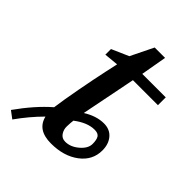

<svg xmlns="http://www.w3.org/2000/svg" viewBox="-259 -663 798 798"><g transform="rotate(45 140.0 -264.0)"><path d="M349 -419H202L154 -178Q200 -207 244 -207Q279 -207 299 -183.5Q319 -160 319 -123Q319 -65 270.5 -28.5Q222 8 147 8Q67 8 52 -55Q5 -8 -37 51L-69 27Q-10 -56 50 -108Q56 -154 70.5 -231.5Q85 -309 97 -364L109 -419L46 -413V-446L121 -479L170 -579H231L211 -465H349ZM271 -113Q271 -138 263.5 -149.5Q256 -161 235 -161Q193 -161 146 -125Q144 -108 143.5 -89Q143 -70 153.5 -54.5Q164 -39 184 -39Q215 -39 243 -63Q271 -87 271 -113Z"/></g></svg>

Font: Veleka
Style: Italic
Weight: 400
Italic angle: -12°
Designer: Stefan Peev, Context Ltd, 2016; SIL International, 1997-2014.
Foundry: Stefan Peev, Context Ltd, 2016
Version: Version 1.000